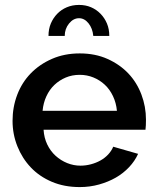

<svg xmlns="http://www.w3.org/2000/svg" viewBox="-20 -750 636 780"><path d="M304 10Q241 10 190.5 -11.5Q140 -33 105 -70Q70 -107 50.5 -156Q31 -205 31 -259Q31 -315 50 -365Q69 -415 105 -452Q141 -489 191.5 -511Q242 -533 304 -533Q367 -533 417 -510.5Q467 -488 501.5 -451.5Q536 -415 554.5 -366Q573 -317 573 -264Q573 -252 572.5 -241Q572 -230 571 -223H157Q159 -190 172 -163Q185 -136 206 -117Q227 -98 253 -87.5Q279 -77 307 -77Q328 -77 349 -82.5Q370 -88 388 -98Q406 -108 419.5 -122.5Q433 -137 440 -154L541 -125Q528 -96 504.5 -71Q481 -46 450.5 -28.5Q420 -11 382.5 -0.5Q345 10 304 10ZM455 -300Q452 -332 439 -359.5Q426 -387 405.5 -406Q385 -425 359 -435.5Q333 -446 304 -446Q273 -446 247 -435Q221 -424 201 -405Q181 -386 168.5 -359Q156 -332 153 -300ZM301 -676Q278 -676 260.5 -654.5Q243 -633 243 -604H177Q177 -632 186.5 -654.5Q196 -677 212.5 -694Q229 -711 251.5 -720.5Q274 -730 301 -730Q328 -730 350 -720.5Q372 -711 388.5 -694Q405 -677 414.5 -654.5Q424 -632 424 -604H359Q356 -635 339.5 -655.5Q323 -676 301 -676Z"/></svg>

Font: Rising Sun SemiBold
Style: Regular
Weight: 600
Designer: Matt McInerney, Pablo Impallari, Rodrigo Fuenzalida (Raleway font), Stephen Hutchings (Greek), Cristiano Sobral (main ch
Foundry: The Rising Sun Project Authors
Version: Version 4.327; ttfautohint (v1.8.4.7-5d5b-dirty)